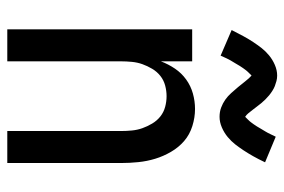

<svg xmlns="http://www.w3.org/2000/svg" viewBox="-150 -650 799 540"><g transform="rotate(90 250.0 -379.5)"><path d="M62 0V-520H152V-432Q160 -453 172.5 -471.5Q185 -490 203 -503Q221 -516 242.5 -522Q264 -528 286 -528Q310 -528 334 -520.5Q358 -513 376 -497.5Q394 -482 406.5 -460.5Q419 -439 426 -416Q433 -393 435.5 -368.5Q438 -344 438 -320V0H348V-320Q348 -335 346.5 -350.5Q345 -366 340 -380Q335 -394 327 -407.5Q319 -421 307 -430.5Q295 -440 280 -444Q265 -448 250 -448Q235 -448 220 -444Q205 -440 193 -430.5Q181 -421 173 -407.5Q165 -394 160 -380Q155 -366 153.5 -350.5Q152 -335 152 -320V0ZM308 -597Q294 -597 282 -601.5Q270 -606 260 -613Q250 -620 241 -630Q232 -640 224.5 -649Q217 -658 208 -669.5Q199 -681 192 -687Q190 -685 184.5 -679.5Q179 -674 176.5 -670.5Q174 -667 171 -663Q168 -659 165 -654Q162 -649 158.5 -643Q155 -637 151 -630.5Q147 -624 143.5 -616.5Q140 -609 136 -600L64 -631Q73 -649 81.5 -664.5Q90 -680 98 -692Q106 -704 114.5 -715Q123 -726 135 -736Q147 -746 162 -752.5Q177 -759 192 -759Q200 -759 207.5 -757Q215 -755 221.5 -752.5Q228 -750 235 -745.5Q242 -741 247.5 -736.5Q253 -732 259 -726Q265 -720 269.5 -714.5Q274 -709 278.5 -703Q283 -697 288.5 -690Q294 -683 298 -678Q302 -673 308 -669Q310 -671 315.5 -676.5Q321 -682 323.5 -685.5Q326 -689 329 -693Q332 -697 335 -702Q338 -707 341.5 -713Q345 -719 349 -725.5Q353 -732 356.5 -739.5Q360 -747 364 -755L436 -725Q427 -706 418.5 -691Q410 -676 402 -664Q394 -652 385.5 -641Q377 -630 365 -620Q353 -610 338 -603.5Q323 -597 308 -597Z"/></g></svg>

Font: Iosevka SS18 Medium
Style: Regular
Weight: 500
Monospace: yes
Designer: Belleve Invis
Foundry: Belleve Invis
Version: Version 25.1.1; ttfautohint (v1.8.4)